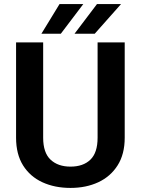

<svg xmlns="http://www.w3.org/2000/svg" viewBox="-20 -921 697 951"><path d="M463.4 -710.9H597.7V-238.8Q597.7 -157.2 562.5 -101.8Q527.3 -46.4 466.8 -18.3Q406.2 9.8 329.1 9.8Q251 9.8 189.9 -18.3Q128.9 -46.4 94.2 -101.8Q59.6 -157.2 59.6 -238.8V-710.9H193.8V-238.8Q193.8 -164.6 230.5 -130.1Q267.1 -95.7 329.1 -95.7Q392.1 -95.7 427.7 -130.1Q463.4 -164.6 463.4 -238.8ZM349.1 -753.9 460.4 -900.9H579.6L449.2 -753.9ZM185.1 -753.9 274.9 -900.9H392.6L281.2 -753.9Z"/></svg>

Font: Vazirmatn RD UI FD SemiBold
Style: Regular
Weight: 600
Designer: Saber Rastikerdar
Foundry: Saber Rastikerdar
Version: Version 33.003